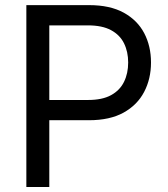

<svg xmlns="http://www.w3.org/2000/svg" viewBox="-20 -748 674 768"><path d="M85.4 0V-727.5H336.4Q419.9 -727.5 474.9 -697.3Q529.8 -667 556.9 -615.2Q584 -563.5 584 -498Q584 -432.6 556.6 -380.4Q529.3 -328.1 474.4 -297.6Q419.4 -267.1 335.9 -267.1H153.8V-348.1H332.5Q389.2 -348.1 424.3 -367.4Q459.5 -386.7 476.1 -420.7Q492.7 -454.6 492.7 -498Q492.7 -541 476.1 -574.7Q459.5 -608.4 424.1 -627.4Q388.7 -646.5 331.5 -646.5H177.2V0Z"/></svg>

Font: Inter 17pt
Style: Regular
Weight: 400
Version: Version 4.001;git-66647c0bb